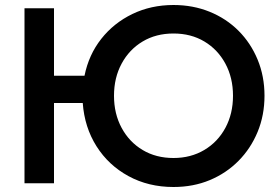

<svg xmlns="http://www.w3.org/2000/svg" viewBox="-20 -733 1115 768"><path d="M78 -700H196V-430H318Q335 -514 385 -577.5Q435 -641 509.5 -677Q584 -713 674 -713Q752 -713 818.5 -686Q885 -659 934 -610Q983 -561 1010.5 -494.5Q1038 -428 1038 -350Q1038 -272 1010.5 -205.5Q983 -139 934 -89.5Q885 -40 819 -12.5Q753 15 674 15Q574 15 494 -28.5Q414 -72 366 -148Q318 -224 311 -321H196V0H78ZM436 -350Q436 -278 466.5 -221.5Q497 -165 550.5 -133Q604 -101 674 -101Q743 -101 797 -133Q851 -165 881.5 -221.5Q912 -278 912 -350Q912 -422 881.5 -478.5Q851 -535 797.5 -567Q744 -599 674 -599Q604 -599 550.5 -567Q497 -535 466.5 -478.5Q436 -422 436 -350Z"/></svg>

Font: Jost* Medium
Style: Regular
Weight: 500
Version: Version 3.7